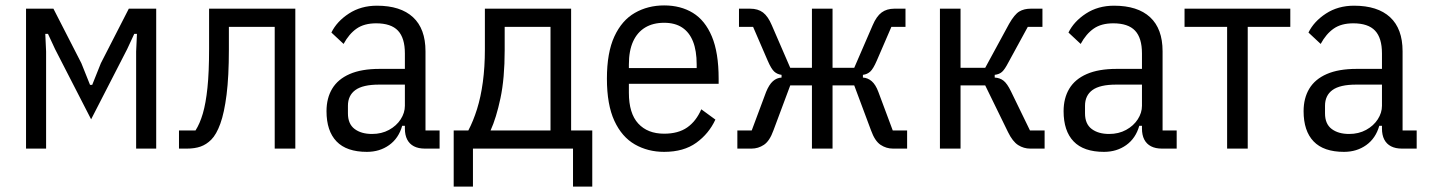

<svg xmlns="http://www.w3.org/2000/svg" viewBox="-20 -548 5271 708"><path d="M76 0V-516H177L280 -315L312 -235H320L352 -315L455 -516H556V0H482V-358L485 -423H475L449 -367L316 -108L183 -367L157 -423H147L150 -358V0Z M640 0V-67H701Q717 -92 728 -129.5Q739 -167 745 -224.5Q751 -282 751 -368V-516H1069V0H993V-449H824V-366Q824 -266 815.5 -199Q807 -132 792.5 -92Q778 -52 759 -33Q741 -15 719.5 -7.5Q698 0 669 0Z M1601 0H1547Q1523 0 1506.5 -8.5Q1490 -17 1481.5 -33.5Q1473 -50 1473 -74V-94L1483 -84H1463Q1450 -38 1415 -13Q1380 12 1333 12Q1258 12 1221 -26.5Q1184 -65 1184 -138Q1184 -186 1205 -221Q1226 -256 1269.5 -275Q1313 -294 1380 -294H1473V-351Q1473 -408 1447.5 -435Q1422 -462 1367 -462Q1323 -462 1295 -442.5Q1267 -423 1247 -386L1202 -428Q1222 -469 1266.5 -498Q1311 -527 1370 -527Q1457 -527 1503 -484.5Q1549 -442 1549 -359V-67H1601ZM1473 -236H1378Q1318 -236 1290.5 -216Q1263 -196 1263 -158V-130Q1263 -91 1287.5 -72.5Q1312 -54 1352 -54Q1387 -54 1414.5 -69Q1442 -84 1457.5 -108Q1473 -132 1473 -158Z M1653 140V-67H1707Q1725 -101 1739 -145.5Q1753 -190 1760.5 -245.5Q1768 -301 1768 -366V-516H2086V-67H2164V140H2093V0H1724V140ZM1789 -67H2010V-449H1841V-363Q1841 -259 1825.5 -186Q1810 -113 1789 -67Z M2429 12Q2369 12 2321 -15.5Q2273 -43 2245.5 -102.5Q2218 -162 2218 -258Q2218 -354 2245.5 -413.5Q2273 -473 2321 -500.5Q2369 -528 2429 -528Q2490 -528 2535 -500.5Q2580 -473 2605 -413.5Q2630 -354 2630 -258V-239H2299V-206Q2299 -130 2333.5 -92.5Q2368 -55 2429 -55Q2481 -55 2514 -78Q2547 -101 2566 -145L2618 -107Q2594 -55 2547.5 -21.5Q2501 12 2429 12ZM2429 -464Q2388 -464 2359 -446.5Q2330 -429 2314.5 -395Q2299 -361 2299 -310V-297H2549V-310Q2549 -361 2535.5 -395Q2522 -429 2495.5 -446.5Q2469 -464 2429 -464Z M2699 0V-67H2752L2805 -209Q2816 -236 2830 -248.5Q2844 -261 2862 -262V-272Q2846 -274 2835 -284Q2824 -294 2811 -324L2757 -449H2705V-516H2746Q2775 -516 2793.5 -502Q2812 -488 2826 -455L2894 -298H2974V-516H3050V-298H3130L3198 -455Q3212 -488 3231 -502Q3250 -516 3278 -516H3319V-449H3267L3213 -324Q3200 -294 3189 -284Q3178 -274 3162 -272V-262Q3180 -261 3194.5 -248.5Q3209 -236 3219 -209L3272 -67H3325V0H3273Q3248 0 3227 -14Q3206 -28 3192 -67L3130 -233H3050V0H2974V-233H2894L2832 -67Q2818 -28 2797 -14Q2776 0 2751 0Z M3446 0V-516H3522V-298H3613L3701 -460Q3721 -495 3738.5 -505.5Q3756 -516 3781 -516H3824V-449H3770L3698 -317Q3685 -292 3675 -283Q3665 -274 3648 -272V-262Q3667 -261 3680.5 -250.5Q3694 -240 3708 -211L3778 -67H3832V0H3779Q3755 0 3734.5 -13Q3714 -26 3697 -61L3613 -233H3522V0Z M4319 0H4265Q4241 0 4224.5 -8.5Q4208 -17 4199.5 -33.5Q4191 -50 4191 -74V-94L4201 -84H4181Q4168 -38 4133 -13Q4098 12 4051 12Q3976 12 3939 -26.5Q3902 -65 3902 -138Q3902 -186 3923 -221Q3944 -256 3987.5 -275Q4031 -294 4098 -294H4191V-351Q4191 -408 4165.5 -435Q4140 -462 4085 -462Q4041 -462 4013 -442.5Q3985 -423 3965 -386L3920 -428Q3940 -469 3984.5 -498Q4029 -527 4088 -527Q4175 -527 4221 -484.5Q4267 -442 4267 -359V-67H4319ZM4191 -236H4096Q4036 -236 4008.5 -216Q3981 -196 3981 -158V-130Q3981 -91 4005.5 -72.5Q4030 -54 4070 -54Q4105 -54 4132.5 -69Q4160 -84 4175.5 -108Q4191 -132 4191 -158Z M4505 0V-449H4348V-516H4738V-449H4581V0Z M5204 0H5150Q5126 0 5109.5 -8.5Q5093 -17 5084.5 -33.5Q5076 -50 5076 -74V-94L5086 -84H5066Q5053 -38 5018 -13Q4983 12 4936 12Q4861 12 4824 -26.5Q4787 -65 4787 -138Q4787 -186 4808 -221Q4829 -256 4872.5 -275Q4916 -294 4983 -294H5076V-351Q5076 -408 5050.5 -435Q5025 -462 4970 -462Q4926 -462 4898 -442.5Q4870 -423 4850 -386L4805 -428Q4825 -469 4869.5 -498Q4914 -527 4973 -527Q5060 -527 5106 -484.5Q5152 -442 5152 -359V-67H5204ZM5076 -236H4981Q4921 -236 4893.5 -216Q4866 -196 4866 -158V-130Q4866 -91 4890.5 -72.5Q4915 -54 4955 -54Q4990 -54 5017.5 -69Q5045 -84 5060.5 -108Q5076 -132 5076 -158Z"/></svg>

Font: IBM Plex Sans Condensed
Style: Regular
Weight: 400
Width: 3
Designer: Mike Abbink, Paul van der Laan, Pieter van Rosmalen
Foundry: Bold Monday
Version: Version 3.201